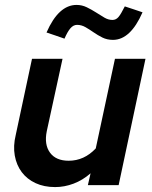

<svg xmlns="http://www.w3.org/2000/svg" viewBox="-20 -752 616 780"><path d="M33 0ZM234 -513Q218 -439 202 -366Q186 -293 170 -219Q159 -165 183 -132Q207 -99 259 -99Q322 -99 369 -149Q389 -240 408 -331Q427 -422 447 -513H571Q544 -384 516.5 -256.5Q489 -129 462 0H337Q340 -12 342.5 -24Q345 -36 348 -48Q316 -20 279 -6Q242 8 204 8Q159 8 124.5 -8Q90 -24 68.5 -52.5Q47 -81 40 -120Q33 -159 44 -204Q61 -282 77 -358.5Q93 -435 110 -513ZM242 -595Q224 -601 206 -607.5Q188 -614 169 -620Q218 -732 291 -732Q313 -732 332.5 -722.5Q352 -713 370 -701.5Q388 -690 404 -680.5Q420 -671 437 -671Q451 -671 461 -682.5Q471 -694 487 -726Q505 -720 523.5 -714Q542 -708 559 -702Q510 -590 439 -590Q415 -590 396 -599.5Q377 -609 360.5 -620.5Q344 -632 327.5 -641.5Q311 -651 293 -651Q278 -651 266 -637Q254 -623 242 -595Z"/></svg>

Font: Rosa Sans SemiBold
Style: Italic
Weight: 600
Italic angle: -12°
Designer: Pentagram / MCKL
Foundry: Pentagram / MCKL
Version: Version 1.005;September 16, 2019;FontCreator 11.5.0.2425 64-